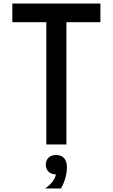

<svg xmlns="http://www.w3.org/2000/svg" viewBox="-20 -820 640 1090"><path d="M243 0V-694H50V-800H550V-694H357V0ZM298 170Q272 170 256 155Q240 140 240 115Q240 90 256 75Q272 60 298 60Q324 60 340 75Q356 90 356 115Q356 140 340 155Q324 170 298 170ZM236 250Q267 229 282.5 205Q298 181 298 162V60Q328 60 344 78Q360 96 360 130Q360 158 351 190.5Q342 223 326 250Z"/></svg>

Font: Martian Mono Condensed
Style: Regular
Weight: 400
Width: 3
Designer: Roman Shamin
Foundry: Evil Martians
Version: Version 1.000